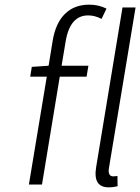

<svg xmlns="http://www.w3.org/2000/svg" viewBox="-20 -792 602 824"><path d="M180.8 -463.1H109.7L116.5 -505L188.6 -509.9L206 -616.8Q218.4 -692.5 258.5 -732.2Q298.7 -772 362.9 -772Q403.1 -772 437.1 -755L415.8 -710.9Q387.1 -725.9 358.3 -725.9Q280.2 -725.9 261.7 -614L244.3 -509.9H359.4L351.6 -463.1H236.5L160.2 0H104ZM505.7 -759.9H561.8L447.4 -70Q444.6 -52.6 449.6 -43.9Q454.5 -35.2 464.8 -35.2Q474.4 -35.2 484 -36.9L484.7 7.1Q465.9 12.1 447.1 12.1Q412.3 12.1 398.8 -9.6Q385.3 -31.2 392.8 -76Z"/></svg>

Font: Karasuma Gothic
Style: Light Italic
Weight: 300
Italic angle: 9.39998°
Designer: Rasmus Andersson / Ryoko Nishizuka
Foundry: rsms
Version: Version 1.00